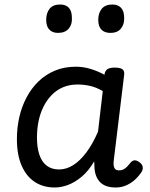

<svg xmlns="http://www.w3.org/2000/svg" viewBox="-20 -815 664 852"><path d="M223 17Q172 17 134.5 -7.5Q97 -32 76 -80Q55 -128 55 -198Q55 -248 65.5 -294.5Q76 -341 97.5 -382Q119 -423 150.5 -453.5Q182 -484 223.5 -501.5Q265 -519 317 -519Q350 -519 382.5 -509Q415 -499 444 -483V-487Q447 -502 457.5 -508.5Q468 -515 488 -515Q514 -515 523.5 -507.5Q533 -500 531 -483L485 -105Q483 -91 484.5 -80.5Q486 -70 491.5 -64.5Q497 -59 509 -59Q520 -59 528.5 -63.5Q537 -68 545 -76.5Q553 -85 561 -95Q568 -103 577.5 -103.5Q587 -104 599 -95Q611 -86 613 -75.5Q615 -65 610 -55Q599 -37 582 -20.5Q565 -4 542.5 6.5Q520 17 494 17Q468 17 450 10Q432 3 421 -10Q410 -23 404.5 -40.5Q399 -58 399 -78Q399 -82 398.5 -87.5Q398 -93 398 -99Q372 -55 341.5 -30Q311 -5 281 6Q251 17 223 17ZM144 -205Q144 -161 154.5 -129Q165 -97 187 -80Q209 -63 242 -63Q274 -63 304.5 -82Q335 -101 363.5 -139Q392 -177 415 -231L436 -411Q406 -428 379 -434Q352 -440 324 -440Q288 -440 259 -427.5Q230 -415 208.5 -392.5Q187 -370 172.5 -340.5Q158 -311 151 -276.5Q144 -242 144 -205ZM237 -669Q213 -669 199 -683.5Q185 -698 185 -727Q185 -757 200 -776Q215 -795 247 -795Q272 -795 285.5 -780.5Q299 -766 299 -736Q301 -707 285 -688Q269 -669 237 -669ZM470 -669Q444 -669 430 -683.5Q416 -698 416 -727Q416 -757 431.5 -776Q447 -795 479 -795Q503 -795 517 -780.5Q531 -766 531 -736Q532 -707 516.5 -688Q501 -669 470 -669Z"/></svg>

Font: Playwrite GB J
Style: Italic
Weight: 400
Italic angle: -7.01216°
Designer: Veronika Burian, José Scaglione
Foundry: TypeTogether
Version: Version 1.002